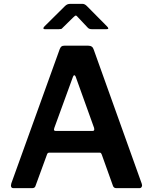

<svg xmlns="http://www.w3.org/2000/svg" viewBox="-20 -980 796 1000"><path d="M37 -14Q37 -17 39 -25L291 -724Q295 -734 300 -738Q305 -742 315 -742H440Q462 -742 468 -722L718 -24Q720 -18 720 -15Q720 -9 716.5 -4.5Q713 0 707 0H586Q572 0 568 -13L510 -175Q508 -180 506 -182.5Q504 -185 498 -185H237Q228 -185 225 -176L165 -12Q162 0 147 0H50Q37 0 37 -14ZM462 -298Q471 -298 471 -306Q471 -311 470 -314L374 -581Q371 -588 367 -588Q363 -588 360 -580L263 -314Q261 -308 261 -305Q261 -298 271 -298ZM388 -888Q379 -899 375 -899Q371 -899 360 -888L307 -836Q302 -830 298.5 -829Q295 -828 286 -828H214Q206 -828 206 -833Q206 -837 212 -843L318 -948Q324 -954 330.5 -957Q337 -960 348 -960H409Q421 -960 432 -949L537 -843Q544 -836 544 -832Q544 -828 535 -828H458Q444 -828 437 -836Z"/></svg>

Font: n
Style: Regular
Weight: 600
Designer: Pablo Impallari, Rodrigo Fuenzalida
Foundry: Impallari Type
Version: Version 1.002; ttfautohint (v1.5)